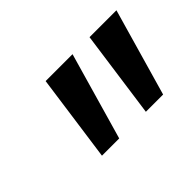

<svg xmlns="http://www.w3.org/2000/svg" viewBox="-58 -853 535 535"><g transform="rotate(-45 209.5 -585.0)"><path d="M277 -456 313 -714H419L345 -456ZM104 -456 140 -714H246L172 -456Z"/></g></svg>

Font: Noto Sans Display Medium
Style: Italic
Weight: 500
Italic angle: -12°
Designer: Monotype Design Team
Foundry: Monotype Imaging Inc.
Version: Version 2.003